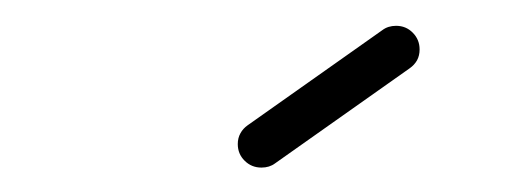

<svg xmlns="http://www.w3.org/2000/svg" viewBox="-20 -707 410 151"><path d="M185.6 -575.2Q177.8 -575.2 172.4 -580.6Q167 -585.9 167 -593.7Q167 -598.5 169.1 -602.2Q171.1 -605.9 174.8 -608.5L280.7 -683.3Q285.2 -686.7 291.5 -686.7Q299.3 -686.7 304.6 -681.3Q310 -675.9 310 -668.1Q310 -663.3 308 -659.6Q305.9 -655.9 302.2 -653.3L196.3 -578.5Q191.9 -575.2 185.6 -575.2Z"/></svg>

Font: 26F Galaxy Sans
Style: Regular
Weight: 400
Designer: C₂₉H₂₅N₃O₅
Version: Version 1.100;FEAKit 1.0